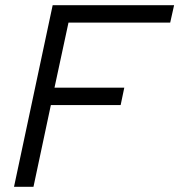

<svg xmlns="http://www.w3.org/2000/svg" viewBox="-20 -720 691 740"><path d="M34 0 183 -700H651L636 -633H244L190 -382H459L445 -315H176L109 0Z"/></svg>

Font: Red Hat Text VF
Style: Italic
Weight: 400
Italic angle: -12°
Designer: Pentagram, MCKL
Foundry: Pentagram, MCKL
Version: Version 1.023